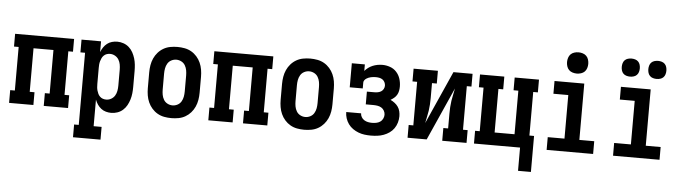

<svg xmlns="http://www.w3.org/2000/svg" viewBox="-54 -988 5108 1440"><g transform="rotate(5 2500.0 -267.5)"><path d="M28 0V-96H63V-424H28V-520H472V-424H437V-96H472V0H289V-96H325V-424H175V-96H211V0Z M528 215V119H563V-424H528V-520H675V-439Q682 -458 693.5 -475Q705 -492 721 -504.5Q737 -517 757 -522.5Q777 -528 797 -528Q821 -528 844 -520Q867 -512 885 -496Q903 -480 914.5 -459Q926 -438 933 -415Q940 -392 942.5 -368Q945 -344 945 -320V-200Q945 -176 942.5 -152Q940 -128 933 -105Q926 -82 914.5 -61Q903 -40 885 -24Q867 -8 844 0Q821 8 797 8Q777 8 757 2.5Q737 -3 721 -15.5Q705 -28 693.5 -45Q682 -62 675 -81V119H735V215ZM751 -88Q771 -88 788.5 -98Q806 -108 816 -124.5Q826 -141 829.5 -160.5Q833 -180 833 -200V-320Q833 -340 829.5 -359.5Q826 -379 816 -395.5Q806 -412 788.5 -422Q771 -432 751 -432Q738 -432 726 -428Q714 -424 704.5 -415Q695 -406 689.5 -394.5Q684 -383 680.5 -370.5Q677 -358 676 -345.5Q675 -333 675 -320V-200Q675 -187 676 -174.5Q677 -162 680.5 -149.5Q684 -137 689.5 -125.5Q695 -114 704.5 -105Q714 -96 726 -92Q738 -88 751 -88Z M1250 8Q1223 8 1196 3Q1169 -2 1145.5 -15.5Q1122 -29 1104 -49.5Q1086 -70 1075 -94.5Q1064 -119 1059.5 -146Q1055 -173 1055 -200V-320Q1055 -347 1059.5 -374Q1064 -401 1075 -425.5Q1086 -450 1104 -470.5Q1122 -491 1145.5 -504.5Q1169 -518 1196 -523Q1223 -528 1250 -528Q1277 -528 1304 -523Q1331 -518 1354.5 -504.5Q1378 -491 1396 -470.5Q1414 -450 1425 -425.5Q1436 -401 1440.5 -374Q1445 -347 1445 -320V-200Q1445 -173 1440.5 -146Q1436 -119 1425 -94.5Q1414 -70 1396 -49.5Q1378 -29 1354.5 -15.5Q1331 -2 1304 3Q1277 8 1250 8ZM1250 -88Q1270 -88 1288 -97.5Q1306 -107 1316 -124Q1326 -141 1329.5 -160.5Q1333 -180 1333 -200V-320Q1333 -340 1329.5 -359.5Q1326 -379 1316 -396Q1306 -413 1288 -422.5Q1270 -432 1250 -432Q1230 -432 1212 -422.5Q1194 -413 1184 -396Q1174 -379 1170.5 -359.5Q1167 -340 1167 -320V-200Q1167 -180 1170.5 -160.5Q1174 -141 1184 -124Q1194 -107 1212 -97.5Q1230 -88 1250 -88Z M1528 0V-96H1563V-424H1528V-520H1972V-424H1937V-96H1972V0H1789V-96H1825V-424H1675V-96H1711V0Z M2250 8Q2223 8 2196 3Q2169 -2 2145.5 -15.5Q2122 -29 2104 -49.5Q2086 -70 2075 -94.5Q2064 -119 2059.5 -146Q2055 -173 2055 -200V-320Q2055 -347 2059.5 -374Q2064 -401 2075 -425.5Q2086 -450 2104 -470.5Q2122 -491 2145.5 -504.5Q2169 -518 2196 -523Q2223 -528 2250 -528Q2277 -528 2304 -523Q2331 -518 2354.5 -504.5Q2378 -491 2396 -470.5Q2414 -450 2425 -425.5Q2436 -401 2440.5 -374Q2445 -347 2445 -320V-200Q2445 -173 2440.5 -146Q2436 -119 2425 -94.5Q2414 -70 2396 -49.5Q2378 -29 2354.5 -15.5Q2331 -2 2304 3Q2277 8 2250 8ZM2250 -88Q2270 -88 2288 -97.5Q2306 -107 2316 -124Q2326 -141 2329.5 -160.5Q2333 -180 2333 -200V-320Q2333 -340 2329.5 -359.5Q2326 -379 2316 -396Q2306 -413 2288 -422.5Q2270 -432 2250 -432Q2230 -432 2212 -422.5Q2194 -413 2184 -396Q2174 -379 2170.5 -359.5Q2167 -340 2167 -320V-200Q2167 -180 2170.5 -160.5Q2174 -141 2184 -124Q2194 -107 2212 -97.5Q2230 -88 2250 -88Z M2752 8Q2728 8 2704.5 5Q2681 2 2658.5 -6.5Q2636 -15 2616 -29Q2596 -43 2582 -62.5Q2568 -82 2560.5 -105Q2553 -128 2553 -152H2665Q2665 -137 2673 -123.5Q2681 -110 2694 -102Q2707 -94 2722 -91Q2737 -88 2752 -88Q2768 -88 2784 -91Q2800 -94 2813 -102.5Q2826 -111 2833.5 -126Q2841 -141 2841 -156Q2841 -172 2833 -186.5Q2825 -201 2811.5 -209Q2798 -217 2782 -219.5Q2766 -222 2750 -222H2694V-318H2750Q2763 -318 2776.5 -320.5Q2790 -323 2801 -330Q2812 -337 2818.5 -349Q2825 -361 2825 -374Q2825 -387 2819 -399.5Q2813 -412 2802 -419.5Q2791 -427 2777.5 -429.5Q2764 -432 2751 -432Q2741 -432 2732 -431Q2723 -430 2714 -428Q2705 -426 2696.5 -422.5Q2688 -419 2680.5 -414Q2673 -409 2667 -401Q2661 -393 2661 -384V-339H2563V-520H2661V-471Q2673 -485 2688 -496Q2703 -507 2720 -514Q2737 -521 2755.5 -524.5Q2774 -528 2793 -528Q2822 -528 2850.5 -518Q2879 -508 2899 -486Q2919 -464 2928 -435.5Q2937 -407 2937 -377Q2937 -361 2934 -345Q2931 -329 2923 -315Q2915 -301 2902.5 -290.5Q2890 -280 2876 -272Q2893 -264 2908 -252.5Q2923 -241 2933.5 -226Q2944 -211 2948.5 -192.5Q2953 -174 2953 -155Q2953 -131 2946 -107Q2939 -83 2925 -63Q2911 -43 2891 -29Q2871 -15 2848 -6.5Q2825 2 2801 5Q2777 8 2752 8Z M3028 0V-96H3063V-424H3028V-520H3211V-424H3175V-312Q3175 -288 3173.5 -263.5Q3172 -239 3168.5 -215.5Q3165 -192 3159.5 -168Q3154 -144 3150 -121L3328 -520H3472V-424H3437V-96H3472V0H3289V-96H3325V-208Q3325 -232 3326.5 -256.5Q3328 -281 3331.5 -304.5Q3335 -328 3340.5 -352Q3346 -376 3350 -399L3172 0Z M3875 175V0H3528V-96H3563V-424H3528V-520H3711V-424H3675V-96H3825V-424H3789V-520H3972V-424H3937V-96H3972V175Z M4075 0V-96H4201V-424H4089V-520H4313V-96H4425V0ZM4250 -590Q4234 -590 4218 -595Q4202 -600 4191 -611Q4180 -622 4175 -638Q4170 -654 4170 -670Q4170 -686 4175 -702Q4180 -718 4191 -729Q4202 -740 4218 -745Q4234 -750 4250 -750Q4266 -750 4282 -745Q4298 -740 4309 -729Q4320 -718 4325 -702Q4330 -686 4330 -670Q4330 -654 4325 -638Q4320 -622 4309 -611Q4298 -600 4282 -595Q4266 -590 4250 -590Z M4575 0V-96H4701V-424H4589V-520H4813V-96H4925V0ZM4850 -602Q4836 -602 4822.5 -606Q4809 -610 4799.5 -619.5Q4790 -629 4786 -642.5Q4782 -656 4782 -670Q4782 -684 4786 -697.5Q4790 -711 4799.5 -720.5Q4809 -730 4822.5 -734Q4836 -738 4850 -738Q4864 -738 4877.5 -734Q4891 -730 4900.5 -720.5Q4910 -711 4914 -697.5Q4918 -684 4918 -670Q4918 -656 4914 -642.5Q4910 -629 4900.5 -619.5Q4891 -610 4877.5 -606Q4864 -602 4850 -602ZM4650 -602Q4636 -602 4622.5 -606Q4609 -610 4599.5 -619.5Q4590 -629 4586 -642.5Q4582 -656 4582 -670Q4582 -684 4586 -697.5Q4590 -711 4599.5 -720.5Q4609 -730 4622.5 -734Q4636 -738 4650 -738Q4664 -738 4677.5 -734Q4691 -730 4700.5 -720.5Q4710 -711 4714 -697.5Q4718 -684 4718 -670Q4718 -656 4714 -642.5Q4710 -629 4700.5 -619.5Q4691 -610 4677.5 -606Q4664 -602 4650 -602Z"/></g></svg>

Font: Iosevka Curly Slab
Style: Bold
Weight: 700
Monospace: yes
Designer: Belleve Invis
Foundry: Belleve Invis
Version: Version 22.1.2; ttfautohint (v1.8.4)